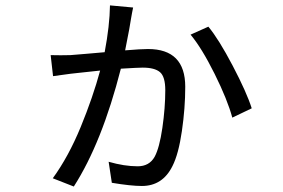

<svg xmlns="http://www.w3.org/2000/svg" viewBox="-20 -637 1040 705"><path d="M383.8 -617.2 468.8 -609.4Q467.8 -604.5 464.8 -589.4Q461.9 -574.2 460.9 -567.4Q459 -549.8 439.5 -452.1Q498 -457 523.4 -457Q660.2 -457 660.2 -318.4Q660.2 -240.2 647.9 -155.8Q635.7 -71.3 613.3 -27.3Q577.1 45.9 501 45.9Q460.9 45.9 390.6 34.2L378.9 -43Q436.5 -26.4 485.4 -26.4Q528.3 -26.4 547.9 -61.5Q565.4 -93.8 576.2 -167.5Q586.9 -241.2 586.9 -305.7Q586.9 -355.5 567.4 -372.1Q547.9 -388.7 503.9 -388.7Q488.3 -388.7 423.8 -384.8Q354.5 -113.3 251 47.9L173.8 17.6Q231.4 -61.5 276.4 -170.9Q321.3 -280.3 347.7 -377.9Q331.1 -376 306.6 -373.5Q282.2 -371.1 265.6 -369.1Q249 -367.2 239.3 -366.2L174.8 -357.4L166 -434.6Q203.1 -433.6 238.3 -434.6Q252.9 -435.5 297.9 -439.5Q342.8 -443.4 364.3 -445.3Q382.8 -543 383.8 -617.2ZM679.7 -509.8 745.1 -539.1Q783.2 -493.2 834.5 -395.5Q885.7 -297.9 904.3 -239.3L833 -205.1Q815.4 -270.5 768.1 -365.7Q720.7 -460.9 679.7 -509.8Z"/></svg>

Font: Gen Shin Gothic Monospace Regular
Style: Regular
Weight: 400
Designer: [Source Han Sans]
Ryoko NISHIZUKA  (kana & ideographs); Paul D. Hunt (Latin, Greek & Cyrillic); Wenlong ZHANG  (bopomofo
Version: Version 1.002.20150607